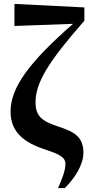

<svg xmlns="http://www.w3.org/2000/svg" viewBox="-20 -759 460 983"><path d="M277 204H312C364 152 407 84 407 23C407 -58 362 -84 276 -112C192 -139 162 -167 162 -235C162 -336 227 -442 412 -653V-721L54 -739V-626L354 -637C132 -443 34 -312 34 -188C34 -82 104 -29 210 6C276 28 315 43 315 80C315 115 297 159 277 204Z"/></svg>

Font: Source Serif 4 Display
Style: Bold
Weight: 700
Designer: Frank Grießhammer
Foundry: Adobe Systems Incorporated
Version: Version 4.004;hotconv 1.0.117;makeotfexe 2.5.65602